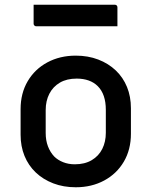

<svg xmlns="http://www.w3.org/2000/svg" viewBox="-20 -780 640 811"><path d="M300 -545Q352 -545 395 -528.5Q438 -512 469 -482.5Q500 -453 516.5 -412.5Q533 -372 533 -323V-215Q533 -148 503 -97Q473 -46 420 -17.5Q367 11 300 11Q248 11 205 -5.5Q162 -22 131 -51.5Q100 -81 83.5 -121.5Q67 -162 67 -211V-319Q67 -386 97 -437Q127 -488 180 -516.5Q233 -545 300 -545ZM304 -448Q262 -448 233 -431Q204 -414 188.5 -384Q173 -354 173 -315V-218Q173 -187 182.5 -162Q192 -137 209 -119Q224 -104 246.5 -95Q269 -86 296 -86Q338 -86 367.5 -103.5Q397 -121 412 -151Q427 -181 427 -219V-316Q427 -349 418.5 -374Q410 -399 393 -416Q377 -432 354.5 -440Q332 -448 304 -448ZM122 -760H465Q470 -760 473 -757Q476 -754 476 -749Q476 -735 476 -722Q476 -709 476 -696Q476 -683 476 -669H133Q130 -669 127.5 -670.5Q125 -672 123.5 -674.5Q122 -677 122 -680Q122 -694 122 -707Q122 -720 122 -733Q122 -746 122 -760Z"/></svg>

Font: Recursive Medium
Style: Regular
Weight: 500
Version: Version 1.085